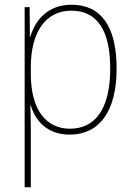

<svg xmlns="http://www.w3.org/2000/svg" viewBox="-20 -558 564 810"><path d="M282 -538C181 -538 128 -472 108 -403H106L105 -528H84V232H110V-4C110 -42 109 -80 108 -113H110C129 -49 179 10 274 10C397 10 472 -85 472 -269C472 -447 406 -538 282 -538ZM281 -513C390 -513 445 -430 445 -269C445 -93 378 -15 275 -15C175 -15 110 -94 110 -246V-275C110 -419 170 -513 281 -513Z"/></svg>

Font: Noto Sans Devanagari SemiCondensed Thin
Style: Regular
Weight: 100
Width: 4
Designer: Jelle Bosma - Monotype Design Team
Foundry: Monotype Imaging Inc.
Version: Version 2.004